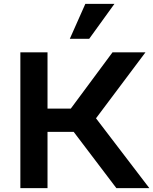

<svg xmlns="http://www.w3.org/2000/svg" viewBox="-20 -970 790 990"><path d="M340 -770 420 -950H570L440 -770ZM225 -290V0H85V-700H225V-410H345L560 -700H730L475 -360L750 0H580L360 -290Z"/></svg>

Font: Squares Bold
Style: Regular
Weight: 400
Designer: Typetype
Foundry: Typetype
Version: Version 001.000